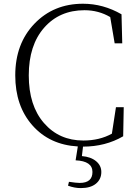

<svg xmlns="http://www.w3.org/2000/svg" viewBox="-20 -759 726 1013"><path d="M632.8 -193.4 629.9 -40Q536.1 14.6 418 14.6L412.1 64.5Q459 68.4 486.8 91.3Q514.6 114.3 514.6 148.4Q514.6 186.5 486.3 210Q458 233.4 406.2 233.4Q373 233.4 338.9 220.7L343.8 200.2Q382.8 206.1 400.4 206.1Q467.8 206.1 467.8 148.4Q467.8 90.8 378.9 86.9L390.6 13.7Q241.2 4.9 150.9 -97.7Q60.5 -200.2 60.5 -361.3Q60.5 -528.3 161.6 -633.8Q262.7 -739.3 418 -739.3Q524.4 -739.3 621.1 -683.6L625 -530.3H585L561.5 -668.9Q500 -705.1 425.8 -705.1Q293.9 -705.1 212.9 -612.8Q131.8 -520.5 131.8 -361.3Q131.8 -202.1 211.9 -109.9Q292 -17.6 419.9 -17.6Q504.9 -17.6 570.3 -53.7L591.8 -193.4Z"/></svg>

Font: GenYoMin TW TTF ExtraLight
Style: Regular
Weight: 250
Version: Version 1.300